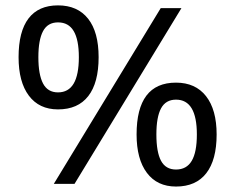

<svg xmlns="http://www.w3.org/2000/svg" viewBox="-20 -681 871 711"><path d="M194.8 -275.9Q125 -275.9 86.9 -326.7Q48.8 -377.4 48.8 -469.2Q48.8 -564.5 85.7 -612.8Q122.6 -661.1 194.8 -661.1Q267.1 -661.1 306.2 -611.8Q345.2 -562.5 345.2 -469.2Q345.2 -374.5 306.9 -325.2Q268.6 -275.9 194.8 -275.9ZM194.8 -338.9Q233.4 -338.9 252.7 -371.3Q272 -403.8 272 -469.2Q272 -533.7 252.9 -565.9Q233.9 -598.1 194.8 -598.1Q156.7 -598.1 139.4 -565.7Q122.1 -533.2 122.1 -469.2Q122.1 -404.8 139.4 -371.8Q156.7 -338.9 194.8 -338.9ZM651.9 -650.9 255.9 0H179.2L575.2 -650.9ZM631.8 9.8Q562 9.8 523.9 -41Q485.8 -91.8 485.8 -183.1Q485.8 -278.8 522.2 -326.9Q558.6 -375 631.8 -375Q703.6 -375 742.9 -325Q782.2 -274.9 782.2 -183.1Q782.2 -88.9 743.9 -39.6Q705.6 9.8 631.8 9.8ZM631.8 -53.2Q670.9 -53.2 689.9 -85.2Q709 -117.2 709 -183.1Q709 -247.6 689.7 -279.8Q670.4 -312 631.8 -312Q593.8 -312 576.4 -279.8Q559.1 -247.6 559.1 -183.1Q559.1 -117.7 576.4 -85.4Q593.8 -53.2 631.8 -53.2Z"/></svg>

Font: Noto Sans Telugu
Style: Regular
Weight: 400
Designer: Monotype Design team
Foundry: Monotype Imaging Inc.
Version: Version 1.04 uh